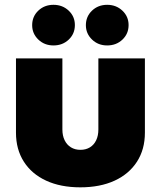

<svg xmlns="http://www.w3.org/2000/svg" viewBox="-20 -782 678 810"><path d="M318.8 8.3Q235.8 8.3 174.8 -19.8Q113.8 -47.9 80.6 -99.9Q47.4 -151.9 47.4 -222.2V-535.6H243.2V-235.8Q243.2 -209.5 252.7 -190.2Q262.2 -170.9 279.3 -160.4Q296.4 -149.9 319.3 -149.9Q342.3 -149.9 359.4 -160.4Q376.5 -170.9 385.7 -190.2Q395 -209.5 395 -235.8V-535.6H591.3V-222.2Q591.3 -151.9 557.9 -99.9Q524.4 -47.9 463.4 -19.8Q402.3 8.3 318.8 8.3ZM432.1 -590.3Q394 -590.3 368.2 -615.2Q342.3 -640.1 342.3 -675.8Q342.3 -712.4 368.2 -737.1Q394 -761.7 432.1 -761.7Q470.2 -761.7 496.3 -737.1Q522.5 -712.4 522.5 -676.3Q522.5 -639.6 496.6 -615Q470.7 -590.3 432.1 -590.3ZM205.6 -590.3Q167.5 -590.3 141.6 -615.2Q115.7 -640.1 115.7 -675.8Q115.7 -712.4 141.6 -737.1Q167.5 -761.7 205.6 -761.7Q243.7 -761.7 269.8 -737.1Q295.9 -712.4 295.9 -676.3Q295.9 -639.6 270 -615Q244.1 -590.3 205.6 -590.3Z"/></svg>

Font: Inter 20pt Black
Style: Regular
Weight: 900
Version: Version 4.001;git-66647c0bb